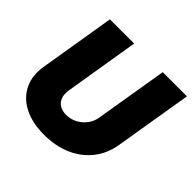

<svg xmlns="http://www.w3.org/2000/svg" viewBox="-180 -911 1106 1106"><g transform="rotate(45 372.5 -358.5)"><path d="M319.3 11.2Q221.7 11.2 154.5 -23.7Q87.4 -58.6 57.6 -121.1Q27.8 -183.6 41.5 -265.6L117.7 -727.5H314.9L239.7 -269.5Q234.4 -235.8 243.7 -211.2Q252.9 -186.5 274.7 -173.1Q296.4 -159.7 327.6 -159.7Q364.3 -159.7 395.5 -176.3Q426.8 -192.9 447.8 -220.7Q468.8 -248.5 474.1 -282.2L547.9 -727.5H745.1L666.5 -252.9Q652.8 -170.9 605.5 -111.6Q558.1 -52.2 484.9 -20.5Q411.6 11.2 319.3 11.2Z"/></g></svg>

Font: Inter 28pt Black
Style: Italic
Weight: 900
Italic angle: -9.3988°
Designer: Rasmus Andersson
Foundry: rsms
Version: Version 4.001;git-66647c0bb